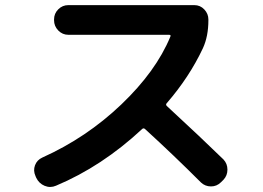

<svg xmlns="http://www.w3.org/2000/svg" viewBox="-20 -737 1040 758"><path d="M123 -35.2 120.1 -42Q110.4 -63.5 118.2 -84.5Q126 -105.5 147.5 -115.2Q321.3 -193.4 458.5 -324.2Q595.7 -455.1 652.3 -591.8Q656.2 -599.6 647.5 -599.6H250Q226.6 -599.6 210 -616.7Q193.4 -633.8 193.4 -657.2V-660.2Q193.4 -683.6 210 -700.2Q226.6 -716.8 250 -716.8H747.1Q770.5 -716.8 786.6 -699.7Q802.7 -682.6 802.7 -660.2V-657.2Q802.7 -593.8 781.2 -546.9Q727.5 -432.6 638.7 -330.1Q632.8 -324.2 638.7 -318.4Q777.3 -190.4 862.3 -107.4Q877.9 -90.8 877.9 -67.4Q877.9 -43.9 862.3 -27.3L852.5 -17.6Q835.9 -1 813 -1Q790 -1 773.4 -16.6Q666 -124 553.7 -226.6Q546.9 -233.4 541 -227.5Q382.8 -80.1 201.2 -3.9Q178.7 5.9 156.2 -3.4Q133.8 -12.7 123 -35.2Z"/></svg>

Font: Rounded Mgen+ 2m bold
Style: Bold
Weight: 700
Designer: [Source Han Sans]
Ryoko NISHIZUKA  (kana & ideographs); Paul D. Hunt (Latin, Greek & Cyrillic); Wenlong ZHANG  (bopomofo
Version: Version 1.059.20150602